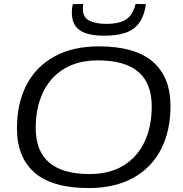

<svg xmlns="http://www.w3.org/2000/svg" viewBox="-20 -944 926 973"><path d="M429 9Q246 9 156 -68.5Q66 -146 66 -294Q66 -421 114.5 -514Q163 -607 256 -658Q349 -709 481 -709Q664 -709 754 -631.5Q844 -554 844 -406Q844 -280 795.5 -186.5Q747 -93 654 -42Q561 9 429 9ZM434 -62Q536 -62 606.5 -105.5Q677 -149 713 -226.5Q749 -304 749 -405Q749 -638 477 -638Q374 -638 303.5 -594.5Q233 -551 197 -474Q161 -397 161 -295Q161 -62 434 -62ZM508 -763Q425 -763 384.5 -790.5Q344 -818 344 -881Q344 -903 349 -923L402 -924Q400 -911 400 -897Q401 -854 434.5 -838.5Q468 -823 518 -823Q587 -823 621 -847Q655 -871 667 -924L720 -923Q710 -860 683.5 -825.5Q657 -791 613 -777Q569 -763 508 -763Z"/></svg>

Font: Georama Extended
Style: Italic
Weight: 400
Width: 7
Italic angle: -9°
Designer: Jean-Baptiste Levee
Foundry: Production Type
Version: Version 1.000